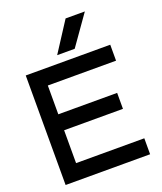

<svg xmlns="http://www.w3.org/2000/svg" viewBox="-167 -1047 974 1153"><g transform="rotate(-20 320.0 -470.0)"><path d="M381 -750H269L392 -940H515ZM530 -414V-312H154V-102H590V0H50V-700H590V-598H154V-414Z"/></g></svg>

Font: Edgecutting Lite Medium
Style: Medium
Weight: 500
Designer: RandomMaerks (Nguyen Gia Bao)
Version: Version 1.0